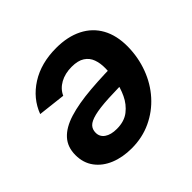

<svg xmlns="http://www.w3.org/2000/svg" viewBox="-142 -707 869 869"><g transform="rotate(-45 293.0 -272.5)"><path d="M318.8 -554.2Q391.6 -554.2 444.6 -527.6Q497.6 -501 525.4 -450.7Q553.2 -400.4 552.7 -329.1Q551.8 -260.3 528.8 -199Q505.9 -137.7 464.1 -91.1Q422.4 -44.4 365.2 -17.6Q308.1 9.3 239.7 9.3Q181.6 9.3 136 -9.5Q90.3 -28.3 64 -64Q37.6 -99.6 37.6 -149.4Q37.6 -200.7 67.4 -233.6Q97.2 -266.6 155.3 -284.7Q213.4 -302.7 298.3 -309.8Q383.3 -316.9 493.2 -316.9L478 -228Q384.8 -228 325.2 -224.9Q265.6 -221.7 232.7 -213.4Q199.7 -205.1 186.8 -191.4Q173.8 -177.7 173.8 -156.2Q173.8 -130.4 195.3 -115.5Q216.8 -100.6 254.4 -100.6Q302.2 -100.6 332.8 -124.5Q363.3 -148.4 380.4 -184.8Q397.5 -221.2 404.3 -260.7Q411.1 -300.3 411.6 -331.5Q412.1 -363.8 402.8 -389.2Q393.6 -414.6 370.8 -429.4Q348.1 -444.3 308.1 -444.3Q265.6 -444.3 233.9 -426.8Q202.1 -409.2 188.5 -378.4L56.2 -393.6Q83.5 -466.3 152.6 -510.3Q221.7 -554.2 318.8 -554.2Z"/></g></svg>

Font: Inter 16pt
Style: Bold Italic
Weight: 700
Italic angle: -9.3988°
Version: Version 4.001;git-66647c0bb